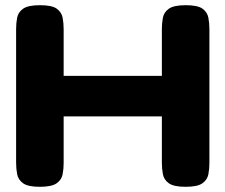

<svg xmlns="http://www.w3.org/2000/svg" viewBox="-20 -711 867 739"><path d="M694 8Q649 8 630 -5.5Q611 -19 607 -40.5Q603 -62 603 -84V-600Q603 -622 607 -643Q611 -664 630 -677.5Q649 -691 695 -691Q741 -691 759.5 -677.5Q778 -664 782 -643Q786 -622 786 -599V-83Q786 -61 782 -40Q778 -19 759 -5.5Q740 8 694 8ZM133 8Q88 8 69 -5.5Q50 -19 46 -40.5Q42 -62 42 -84V-600Q42 -622 46 -643Q50 -664 69 -677.5Q88 -691 134 -691Q180 -691 198.5 -677.5Q217 -664 221 -643Q225 -622 225 -599V-83Q225 -61 221 -40Q217 -19 198 -5.5Q179 8 133 8ZM209 -263V-419H619V-263Z"/></svg>

Font: Fredoka SemiExpanded
Style: Bold
Weight: 700
Width: 6
Designer: Ben Nathan
Foundry: Milena B. Brandão, Ben Nathan
Version: Version 2.001